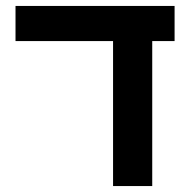

<svg xmlns="http://www.w3.org/2000/svg" viewBox="-20 -626 640 646"><path d="M492.2 0H360.4V-487.8H32.2V-606H567.4V-487.8H492.2Z"/></svg>

Font: Cousine
Style: Bold
Weight: 700
Monospace: yes
Designer: Steve Matteson
Foundry: Ascender Corporation
Version: Version 1.20